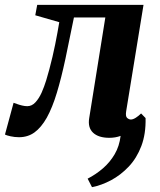

<svg xmlns="http://www.w3.org/2000/svg" viewBox="-54 -558 661 792"><path d="M325.5 214 307.5 179Q341.5 161.5 370.5 136.5Q399.5 111.5 419 78.2Q438.5 45 443.5 2.5Q433 6.5 421.2 8.5Q409.5 10.5 397 10.5Q352.5 10.5 330 -10.5Q307.5 -31.5 314 -71L380.5 -486H251Q232.5 -393.5 215.8 -315Q199 -236.5 180.5 -175.2Q162 -114 139 -72.5Q116 -32 88.5 -12Q61 8 24.5 8Q6.5 8 -10.5 4.2Q-27.5 0.5 -33.5 -3L2 -134Q7 -132.5 16.2 -129Q25.5 -125.5 37 -122.8Q48.5 -120 58.5 -120Q77.5 -120 92.2 -136Q107 -152 117.8 -176.2Q128.5 -200.5 136.5 -226.5Q144.5 -252.5 149.5 -272Q156.5 -298 162.5 -323.8Q168.5 -349.5 173.5 -374.2Q178.5 -399 182.8 -422.5Q187 -446 190.5 -466.5L91.5 -495L99.5 -538H538L466.5 -99.5Q463 -78 470.5 -71.5Q478 -65 486 -65Q494.5 -65 506 -72.2Q517.5 -79.5 528 -90L546.5 -71Q548 -5.5 529 44.5Q510 94.5 476.8 129.5Q443.5 164.5 404 185.5Q364.5 206.5 325.5 214Z"/></svg>

Font: Merriweather 60pt ExtraBold
Style: Italic
Weight: 800
Italic angle: -7.8°
Version: Version 2.101